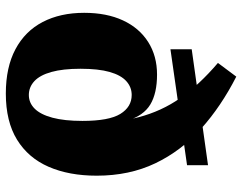

<svg xmlns="http://www.w3.org/2000/svg" viewBox="-106 -713 831 659"><g transform="rotate(90 309.5 -383.5)"><path d="M301 12Q211 12 149 -21Q87 -54 55.5 -114.5Q24 -175 24 -257Q24 -334 50 -390Q76 -446 124 -476.5Q172 -507 236 -507Q300 -507 338.5 -484Q377 -461 394 -405Q411 -349 411 -250L395 -251Q395 -342 371 -381Q347 -420 306 -420Q279 -420 258.5 -401.5Q238 -383 227 -344.5Q216 -306 216 -244Q216 -184 227 -144.5Q238 -105 258.5 -86Q279 -67 306 -67Q333 -67 353 -87Q373 -107 384 -148Q395 -189 395 -251L402 -257Q403 -364 382.5 -443Q362 -522 316.5 -587Q271 -652 196 -716L243 -779Q345 -727 421.5 -658.5Q498 -590 540.5 -501Q583 -412 583 -300Q583 -205 552.5 -135Q522 -65 459.5 -26.5Q397 12 301 12ZM149 -553V-626L547 -682V-610Z"/></g></svg>

Font: Montagu Slab 144pt
Style: Bold
Weight: 700
Designer: Florian Karsten
Foundry: Florian Karsten
Version: Version 1.000